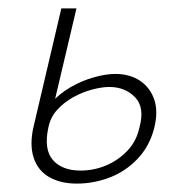

<svg xmlns="http://www.w3.org/2000/svg" viewBox="-20 -430 430 457"><path d="M163 7Q124 7 97 -8.5Q70 -24 60 -55Q50 -86 60 -129L126 -410H162L95 -126Q84 -74 106 -49Q128 -24 172 -24Q203 -24 232 -36Q261 -48 283 -71Q305 -94 312 -127Q325 -174 301.5 -198.5Q278 -223 240 -223Q223 -223 200 -217Q177 -211 155 -199Q133 -187 116.5 -169Q100 -151 95 -126H70Q79 -159 100 -183Q121 -207 148 -222.5Q175 -238 203.5 -246Q232 -254 254 -254Q289 -254 313 -238Q337 -222 347 -193.5Q357 -165 347 -125Q336 -82 307.5 -52Q279 -22 241 -7.5Q203 7 163 7Z"/></svg>

Font: Ysabeau Infant ExtraLight
Style: Italic
Weight: 250
Italic angle: -12°
Designer: Christian Thalmann (Catharsis Fonts)
Version: Version 2.001;gftools[0.9.30]; featfreeze: ss01,ss02,lnum